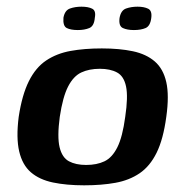

<svg xmlns="http://www.w3.org/2000/svg" viewBox="-20 -549 555 575"><path d="M232 6Q179 6 138.5 -2.5Q98 -11 72.5 -33Q47 -55 37.5 -95.5Q28 -136 36 -199Q46 -265 66.5 -306Q87 -347 118.5 -368Q150 -389 191.5 -396.5Q233 -404 285 -404Q338 -404 378 -395.5Q418 -387 443.5 -365Q469 -343 478 -303Q487 -263 478 -199Q469 -132 449 -91.5Q429 -51 398 -30Q367 -9 325.5 -1.5Q284 6 232 6ZM238 -55Q270 -55 293 -66Q316 -77 331.5 -108Q347 -139 355 -199Q364 -259 357.5 -290Q351 -321 330.5 -332Q310 -343 279 -343Q247 -343 223.5 -332Q200 -321 184 -290Q168 -259 159 -199Q151 -139 158.5 -108Q166 -77 186.5 -66Q207 -55 238 -55ZM381 -459Q361 -459 348 -465Q335 -471 338 -495Q342 -518 357.5 -523.5Q373 -529 392 -529Q411 -529 423.5 -523Q436 -517 433 -495Q430 -471 416 -465Q402 -459 381 -459ZM213 -459Q192 -459 180 -465Q168 -471 170 -496Q174 -518 189.5 -523.5Q205 -529 224 -529Q244 -529 256 -523Q268 -517 264 -496Q262 -471 247.5 -465Q233 -459 213 -459Z"/></svg>

Font: Genos Thin SemiBold
Style: Italic
Weight: 600
Italic angle: -8°
Version: Version 1.010